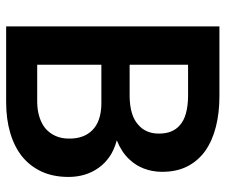

<svg xmlns="http://www.w3.org/2000/svg" viewBox="-76 -676 751 640"><g transform="rotate(90 300.0 -355.5)"><path d="M67.4 0H319.8Q376 0 421.9 -13.4Q467.8 -26.9 500.5 -52.7Q533.2 -79.1 551.3 -117.9Q569.3 -156.7 569.3 -208Q569.3 -235.8 561.8 -261.5Q554.2 -287.1 538.6 -308.6Q524.4 -328.6 502.7 -344Q481 -359.4 447.8 -368.7V-369.1Q467.3 -377 482.9 -387.2Q498.5 -397.5 510.7 -410.6Q530.8 -431.6 541.3 -459Q551.8 -486.3 552.2 -517.6Q552.7 -567.4 534.2 -603.8Q515.6 -640.1 481.9 -664.1Q448.2 -687.5 401.9 -699.2Q355.5 -710.9 300.3 -710.9H67.4ZM195.3 -317.4H326.7Q355.5 -316.9 377.2 -309.3Q398.9 -301.8 413.1 -287.6Q427.7 -273.4 434.8 -253.4Q441.9 -233.4 441.4 -208.5Q441.4 -184.1 432.6 -164.6Q423.8 -145 407.7 -130.9Q392.1 -118.2 370.1 -111.1Q348.1 -104 320.8 -103.5H195.3ZM195.3 -411.6V-606.4H301.3Q333 -606 357.9 -599.1Q382.8 -592.3 398.4 -577.6Q411.1 -566.4 418 -549.3Q424.8 -532.2 424.8 -508.8Q424.8 -486.8 417.2 -469.7Q409.7 -452.6 396 -440.9Q380.4 -426.3 356.4 -419.2Q332.5 -412.1 302.2 -411.6Z"/></g></svg>

Font: Roboto Mono SemiBold
Style: Regular
Weight: 600
Monospace: yes
Designer: Google
Version: Version 3.000